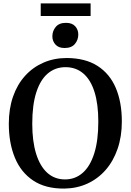

<svg xmlns="http://www.w3.org/2000/svg" viewBox="-20 -1091 764 1122"><path d="M356 11Q246 12 174 -36Q102 -84 66.8 -169.8Q31.5 -255.5 31.5 -367.5Q31.5 -455.5 56.2 -526.5Q81 -597.5 126.5 -647.8Q172 -698 234 -725Q296 -752 370 -752Q478.5 -751.5 550 -705.8Q621.5 -660 656.8 -576.8Q692 -493.5 692 -381Q692 -293.5 667.2 -221.5Q642.5 -149.5 597.5 -98Q552.5 -46.5 491 -18.2Q429.5 10 356 11ZM360 -42.5Q419 -42.5 462.8 -80.5Q506.5 -118.5 530.5 -193.8Q554.5 -269 554.5 -380.5Q554.5 -483 532.2 -553.8Q510 -624.5 467 -661.5Q424 -698.5 362.5 -698.5Q303.5 -698.5 260 -662.2Q216.5 -626 192.5 -552.5Q168.5 -479 168.5 -367.5Q168.5 -265.5 191 -192.8Q213.5 -120 256.2 -81.2Q299 -42.5 360 -42.5ZM357 -810.5Q322 -810.5 304 -830.8Q286 -851 286 -878.5Q286 -910 305.8 -933.8Q325.5 -957.5 365 -957.5H366Q401.5 -957.5 419.5 -937.5Q437.5 -917.5 437.5 -889.5Q437.5 -858 417.8 -834.2Q398 -810.5 358 -810.5ZM509.5 -1071V-997.5H218V-1071Z"/></svg>

Font: Merriweather 28pt SemiBold
Style: Regular
Weight: 600
Version: Version 2.100